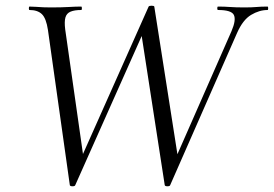

<svg xmlns="http://www.w3.org/2000/svg" viewBox="-20 -648 959 672"><path d="M471.4 -551.4 512.8 -604.6 243.4 0Q242.2 4 233.8 4Q225.4 4 224.4 0L147.8 -543.2Q141.6 -584.2 126.5 -598.6Q111.4 -613 83.2 -613Q81 -613 81 -619Q81 -625 83.2 -625Q95.8 -625 107.4 -624Q119 -623 131.8 -622.5Q144.6 -622 157.8 -622Q195.6 -622 220.3 -623.5Q245 -625 264.4 -625Q266.6 -625 266.6 -619Q266.6 -613 264.4 -613Q241 -613 227.1 -607.3Q213.2 -601.6 209 -587Q204.8 -572.4 208.2 -545.2L274.4 -81L231.4 -21.4L500.2 -625Q502.2 -628 510.6 -628Q519 -628 520 -625L606 -76.2L562.8 -21.4L790.2 -538.8Q807 -578 798.6 -595.5Q790.2 -613 743.2 -613Q740.4 -613 740.4 -619Q740.4 -625 743.2 -625Q765.6 -625 785.2 -623.5Q804.8 -622 835.6 -622Q861.6 -622 877.6 -623.5Q893.6 -625 916.6 -625Q918.6 -625 918.6 -619Q918.6 -613 916.6 -613Q887.4 -613 858.7 -595.8Q830 -578.6 809.8 -532.8L575.6 0Q574.4 4 566 4Q557.6 4 556.6 0Z"/></svg>

Font: Cormorant Infant Light
Style: Italic
Weight: 300
Italic angle: -10°
Designer: Christian Thalmann (Catharsis Fonts)
Foundry: Catharsis Fonts
Version: Version 4.001